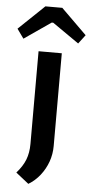

<svg xmlns="http://www.w3.org/2000/svg" viewBox="-107 -761 478 996"><g transform="rotate(5 131.5 -263.5)"><path d="M194 -491V-8Q194 35 180 74Q166 113 140.5 145.5Q115 178 80 199L13 146Q45 110 59 74Q73 38 73 -8V-491ZM176 -726 309 -595 274 -549 136 -645H128L-11 -549L-46 -598L88 -726Z"/></g></svg>

Font: Exo 2 SemiBold
Style: Regular
Weight: 600
Designer: Natanael Gama
Foundry: Natanael Gama
Version: Version 2.010